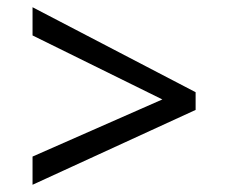

<svg xmlns="http://www.w3.org/2000/svg" viewBox="-20 -588 632 531"><path d="M70 -155 429 -313 70 -490V-568L521 -333V-284L70 -77Z"/></svg>

Font: lmalayalam85
Style: Book
Weight: 400
Designer: Jelle Bosma - Monotype Design Team
Foundry: Monotype Imaging Inc.
Version: Version 2.003